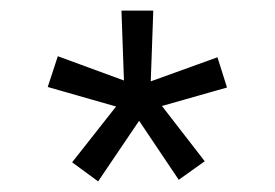

<svg xmlns="http://www.w3.org/2000/svg" viewBox="-20 -736 518 362"><path d="M223 -537 263 -565 366 -432 317 -397ZM116 -430 220 -562 259 -533 165 -394ZM70 -572 89 -630 247 -572 231 -526ZM209 -716H269L263 -548H215ZM232 -571 390 -628 408 -571 246 -525Z"/></svg>

Font: Oak Sans Light
Style: Regular
Weight: 400
Designer: Erik Kennedy, Walven
Foundry: Erik Kennedy, Walven
Version: Version 1.100;Glyphs 3.1.2 (3151)